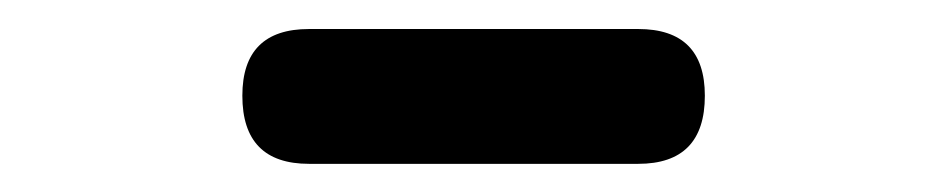

<svg xmlns="http://www.w3.org/2000/svg" viewBox="-20 -789 666 135"><path d="M428.7 -673.8H197.3Q150.4 -673.8 150.4 -721.7Q150.4 -768.6 197.3 -768.6H428.7Q475.6 -768.6 475.6 -721.7Q475.6 -673.8 428.7 -673.8Z"/></svg>

Font: GenSenMaruGothic TW TTF Bold
Style: Regular
Weight: 700
Version: Version 1.301